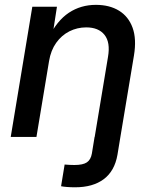

<svg xmlns="http://www.w3.org/2000/svg" viewBox="-20 -567 632 795"><path d="M232.9 204.1 247.6 114.3Q256.8 115.2 268.8 115.7Q280.8 116.2 288.1 116.2Q323.7 116.2 339.8 105.2Q356 94.2 360.4 68.8L371.6 0H478.5L466.3 74.2Q454.6 141.1 409.7 174.8Q364.7 208.5 291 208.5Q272.9 208.5 257.8 207.3Q242.7 206.1 232.9 204.1ZM183.1 -314 130.9 0H24.4L113.8 -539.1H215.8L195.3 -406.7L180.7 -410.2Q215.8 -481.4 265.1 -514.2Q314.5 -546.9 377 -546.9Q433.6 -546.9 472.9 -522.7Q512.2 -498.5 529.1 -451.9Q545.9 -405.3 534.7 -337.4L478.5 0H372.1L427.2 -331.5Q437.5 -391.6 412.8 -422.6Q388.2 -453.6 336.9 -453.6Q299.8 -453.6 267.3 -437.3Q234.9 -420.9 212.6 -389.6Q190.4 -358.4 183.1 -314Z"/></svg>

Font: Inter 18pt Medium
Style: Italic
Weight: 500
Italic angle: -9.3988°
Designer: Rasmus Andersson
Foundry: rsms
Version: Version 4.001;git-66647c0bb